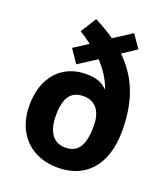

<svg xmlns="http://www.w3.org/2000/svg" viewBox="-141 -864 850 974"><g transform="rotate(20 284.0 -377.5)"><path d="M210 -765 157 -680C181 -666 201 -652 222 -636L145 -586L193 -515L291 -578C328 -539 355 -498 373 -449L370 -447C348 -473 312 -486 258 -486C133 -486 41 -397 41 -239C41 -85 139 10 283 10C436 10 528 -94 528 -277C528 -442 480 -554 388 -644L464 -694L415 -764L318 -701C284 -725 247 -746 210 -765ZM285 -376C354 -376 384 -322 384 -253C384 -151 356 -99 285 -99C215 -99 185 -155 185 -238C185 -330 215 -376 285 -376Z"/></g></svg>

Font: Noto Sans Sinhala UI SemiCondensed
Style: Bold
Weight: 700
Width: 4
Designer: Jelle Bosma - Monotype Design Team
Foundry: Monotype Imaging Inc.
Version: Version 2.006